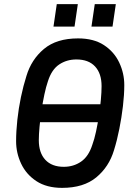

<svg xmlns="http://www.w3.org/2000/svg" viewBox="-20 -898 652 930"><path d="M102 -306V-393H531V-306ZM281 12Q206 12 156.5 -20.5Q107 -53 82.5 -105Q58 -157 58 -214Q58 -262 64 -317.5Q70 -373 81.5 -428Q93 -483 108 -530Q132 -610 193 -661Q254 -712 358 -712Q434 -712 483.5 -679.5Q533 -647 557.5 -595Q582 -543 582 -486Q582 -439 575.5 -384Q569 -329 558 -273.5Q547 -218 532 -170Q508 -90 446.5 -39Q385 12 281 12ZM289 -90Q336 -90 372.5 -115Q409 -140 427 -196Q437 -223 445 -260Q453 -297 459 -336.5Q465 -376 468.5 -414Q472 -452 472 -481Q472 -542 440.5 -576Q409 -610 350 -610Q303 -610 266.5 -585.5Q230 -561 212 -504Q203 -478 195 -440.5Q187 -403 181 -362.5Q175 -322 171.5 -284Q168 -246 168 -219Q168 -158 199.5 -124Q231 -90 289 -90ZM423 -769 439 -878H541L525 -769ZM239 -769 255 -878H357L341 -769Z"/></svg>

Font: Finlandica Medium
Style: Italic
Weight: 500
Italic angle: -8°
Designer: Niklas Ekholm, Juho Hiilivirta, Jaakko Suomalainen
Foundry: Helsinki Type Studio
Version: Version 1.063